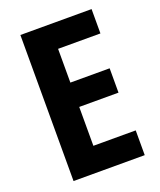

<svg xmlns="http://www.w3.org/2000/svg" viewBox="-134 -798 734 882"><g transform="rotate(-20 233.5 -357.0)"><path d="M420 0H72V-714H420V-595H213V-430H405V-311H213V-121H420Z"/></g></svg>

Font: Noto Sans Thai Cond
Style: Bold
Weight: 700
Width: 3
Designer: Monotype Design Team
Foundry: Monotype Imaging Inc.
Version: Version 2.002; ttfautohint (v1.8.4.7-5d5b)